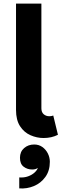

<svg xmlns="http://www.w3.org/2000/svg" viewBox="-20 -760 407 1067"><path d="M87 287V226Q114 228 136 220Q158 212 172.5 198.5Q187 185 190 173Q179 182 159 182Q132 182 111.5 166.5Q91 151 91 117Q91 83 114 63Q137 43 170 43Q196 43 215.5 57Q235 71 246 93Q257 115 257 139Q257 189 232 223.5Q207 258 168.5 274Q130 290 87 287ZM69 -149V-740H210V-158Q210 -136 223 -125Q236 -114 254 -114Q267 -114 276 -118L302 -11Q267 7 222 7Q185 7 149.5 -8.5Q114 -24 91.5 -58.5Q69 -93 69 -149Z"/></svg>

Font: Parkinsans SemiBold
Style: Regular
Weight: 600
Designer: Red Stone, Indian Type Foundry
Foundry: Indian Type Foundry
Version: Version 1.000